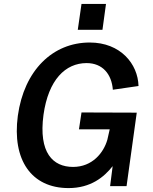

<svg xmlns="http://www.w3.org/2000/svg" viewBox="-20 -950 780 980"><path d="M521 -930H396L377 -798H503ZM330 10C443 10 511 -46 555 -102L542 0H626L678 -375L396 -376L383 -290H540L528 -237C509 -170 451 -98 353 -98C250 -98 176 -170 202 -364C227 -543 314 -628 422 -628C504 -628 550 -571 556 -492L687 -511C684 -624 595 -733 438 -733C249 -733 103 -591 71 -359C41 -134 140 10 330 10Z"/></svg>

Font: United Sans SemiBold
Style: Italic
Weight: 600
Italic angle: -8°
Designer: Pablo Impallari, Rodrigo Fuenzalida (Modified by Dan O. Williams)
Version: Version 1.000;PS 001.000;hotconv 1.0.88;makeotf.lib2.5.64775